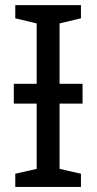

<svg xmlns="http://www.w3.org/2000/svg" viewBox="-20 -734 379 754"><path d="M297.9 0H40V-51.8L124 -70.8V-327.1H34.2V-404.8H124V-642.1L40 -662.1V-713.9H297.9V-662.1L213.9 -642.1V-404.8H304.2V-327.1H213.9V-70.8L297.9 -51.8Z"/></svg>

Font: NotoSans
Style: Regular
Weight: 400
Designer: Monotype Design team
Foundry: Monotype Imaging Inc.
Version: Version 1.04; ttfautohint (v1.4.1)